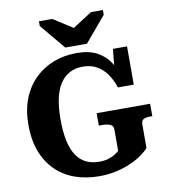

<svg xmlns="http://www.w3.org/2000/svg" viewBox="-101 -1039 1009 1142"><g transform="rotate(-10 403.0 -468.0)"><path d="M339 -772H470L598 -924V-953H526L368 -851L450 -852L292 -953H212V-924ZM711 -242V-100Q696 -82 667.5 -61.5Q639 -41 599 -23Q559 -5 510.5 6Q462 17 408 17Q325 17 258 -7.5Q191 -32 143 -80Q95 -128 69 -197Q43 -266 43 -355Q43 -443 69.5 -512Q96 -581 145 -629.5Q194 -678 258.5 -703Q323 -728 400 -728Q473 -728 522 -702Q571 -676 600.5 -629.5Q630 -583 644 -520L600 -551L617 -715H702V-484H606Q591 -531 566 -566.5Q541 -602 505 -622Q469 -642 421 -642Q375 -642 341 -623.5Q307 -605 283.5 -569.5Q260 -534 248.5 -480.5Q237 -427 237 -355Q237 -279 249 -224.5Q261 -170 284.5 -135.5Q308 -101 342 -84.5Q376 -68 420 -68Q454 -68 477.5 -75.5Q501 -83 517 -93.5Q533 -104 542 -112V-242Q542 -265 523 -272.5Q504 -280 475 -280H455V-355H778V-280H763Q739 -280 725 -272.5Q711 -265 711 -242Z"/></g></svg>

Font: Roboto Serif
Style: Bold
Weight: 700
Designer: Greg Gazdowicz
Foundry: Commercial Type
Version: Version 1.008